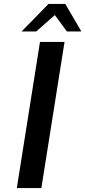

<svg xmlns="http://www.w3.org/2000/svg" viewBox="-20 -950 431 970"><path d="M65 0 182 -738H306L189 0ZM89 -791 225 -930H310L391 -791H318L257 -874L163 -791Z"/></svg>

Font: Exo Thin SemiBold
Style: Italic
Weight: 600
Italic angle: -9°
Version: Version 2.000